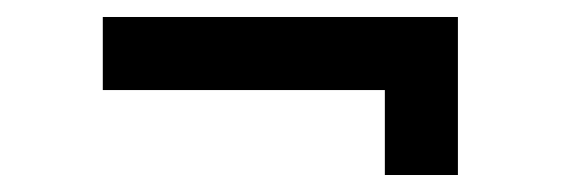

<svg xmlns="http://www.w3.org/2000/svg" viewBox="-20 -413 660 226"><path d="M101 -307H433V-207H519V-393H101Z"/></svg>

Font: Space Text Medium
Style: Regular
Weight: 500
Designer: Florian Karsten (Space Text), Colophon Foundry (Space Mono)
Foundry: Florian Karsten
Version: Version 1.003;PS 001.003;hotconv 1.0.88;makeotf.lib2.5.64775